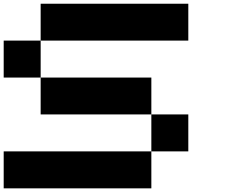

<svg xmlns="http://www.w3.org/2000/svg" viewBox="-20 -820 1240 1040"><path d="M1000 0H799.8V-200.2H1000ZM0 200.2V0H799.8V200.2ZM799.8 -200.2H200.2V-399.9H799.8ZM1000 -799.8V-600.1H200.2V-799.8ZM0 -600.1H200.2V-399.9H0Z"/></svg>

Font: QuinqueFive
Style: Regular
Weight: 400
Monospace: yes
Designer: GGBotNet
Foundry: GGBotNet
Version: 1.1